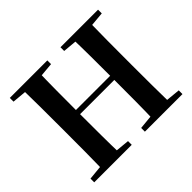

<svg xmlns="http://www.w3.org/2000/svg" viewBox="-164 -966 1191 1191"><g transform="rotate(-45 432.0 -370.5)"><path d="M45.1 0V-32.6L193.8 -47.3H221.3L374.3 -32.6V0ZM137.2 0Q139.2 -85.2 139.5 -171.8Q139.9 -258.5 139.9 -346.1V-393.6Q139.9 -481.3 139.5 -567.7Q139.2 -654.1 137.2 -740.5H285.6Q283.1 -655.6 282.6 -568.4Q282.1 -481.3 282.1 -393.6V-365.8Q282.1 -265.3 282.6 -176Q283.1 -86.6 285.6 0ZM211.1 -361V-397.4H653.7V-361ZM489.6 0V-32.6L641.5 -47.3H668.6L819.3 -32.6V0ZM578.8 0Q581.5 -85.2 582 -174.1Q582.5 -263.1 582.5 -365.8V-393.6Q582.5 -481.3 582 -567.7Q581.5 -654.1 578.8 -740.5H727.1Q725.4 -655.6 724.9 -568.4Q724.4 -481.3 724.4 -393.6V-346.1Q724.4 -259.9 724.9 -173.3Q725.4 -86.6 727.1 0ZM45.1 -707.9V-740.5H374.3V-707.9L221.3 -694.2H193.8ZM489.6 -707.9V-740.5H819.3V-707.9L668.6 -694.2H641.5Z"/></g></svg>

Font: Early Summer Mincho VF
Style: Regular
Weight: 250
Designer: GuiWonder
Version: Version 1.002